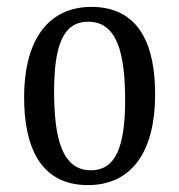

<svg xmlns="http://www.w3.org/2000/svg" viewBox="-20 -529 520 557"><path d="M137 -263C137 -128 160 -35 244 -35C317 -35 343 -107 343 -238C343 -374 320 -466 236 -466C162 -466 137 -395 137 -263ZM50 -246C50 -421 126 -509 245 -509C388 -509 430 -392 430 -256C430 -78 354 8 235 8C93 8 50 -110 50 -246Z"/></svg>

Font: Yrsa
Style: Regular
Weight: 400
Designer: Anna Giedrys (Yrsa+Rasa design), David Brezina (Yrsa art-direction, Rasa art-direction, design)
Foundry: Rosetta Type Foundry
Version: Version 1.001;PS 1.1;hotconv 1.0.88;makeotf.lib2.5.647800